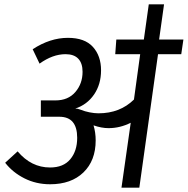

<svg xmlns="http://www.w3.org/2000/svg" viewBox="-20 -873 873 893"><path d="M823 -621H715L628 0H545L588 -302Q538 -277 485 -277Q452 -277 415 -290Q425 -257 425 -220Q425 -126 368 -71Q311 -16 213 -16Q148 -16 93.5 -43.5Q39 -71 4 -116L62 -169Q125 -94 213 -94Q275 -94 307 -132.5Q339 -171 339 -232Q339 -330 256 -330H170V-406H238Q297 -406 330.5 -445Q364 -484 364 -539Q364 -579 344 -600Q324 -621 285 -621Q225 -621 164 -577L132 -644Q213 -697 296 -697Q374 -697 412 -655Q450 -613 450 -546Q450 -481 417.5 -433.5Q385 -386 330 -368Q342 -368 351 -364Q355 -362 357 -362Q374 -355 396.5 -350.5Q419 -346 438 -346Q538 -346 603 -410L632 -621H516L521 -689H649L672 -853H743L720 -689H833Z"/></svg>

Font: FiraGO
Style: Italic
Weight: 400
Italic angle: -8°
Designer: bBox Type GmbH
Foundry: bBox Type GmbH
Version: Version 1.001